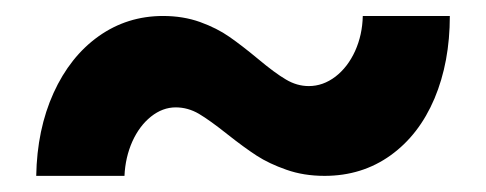

<svg xmlns="http://www.w3.org/2000/svg" viewBox="-20 -427 602 238"><path d="M24.9 -209Q25.9 -266.6 46.4 -311.8Q66.9 -356.9 102.3 -382.1Q137.7 -407.2 182.1 -407.2Q207 -407.2 228 -399.7Q249 -392.1 264.4 -381.3Q279.8 -370.6 299.8 -354Q320.8 -336.4 334.5 -328.4Q348.1 -320.3 362.8 -320.3Q380.4 -320.3 395.8 -332Q411.1 -343.8 420.2 -363.8Q429.2 -383.8 429.7 -407.2H537.6Q537.6 -350.1 518.6 -304.9Q499.5 -259.8 464.1 -234.4Q428.7 -209 382.3 -209Q356.4 -209 335 -216.6Q313.5 -224.1 298.1 -234.1Q282.7 -244.1 261.7 -260.7Q240.2 -277.8 226.6 -285.9Q212.9 -293.9 197.8 -293.9Q181.6 -293.9 167.2 -282.5Q152.8 -271 144 -251.5Q135.3 -231.9 134.3 -209Z"/></svg>

Font: Reddit Mono
Style: Bold
Weight: 700
Designer: Stephen Hutchings
Foundry: Reddit
Version: Version 1.009